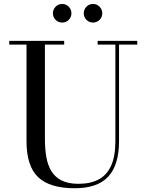

<svg xmlns="http://www.w3.org/2000/svg" viewBox="-20 -962 766 996"><path d="M692 -750V-730.5H597.5V-230Q597.5 -106.5 541.8 -46Q486 14.5 367.5 14.5Q238 14.5 177.8 -43Q117.5 -100.5 117.5 -230V-730.5H28V-750H313V-730.5H213V-240Q213 -190.5 220.2 -148.2Q227.5 -106 246.2 -74.8Q265 -43.5 299.2 -26Q333.5 -8.5 387.5 -8.5Q449.5 -8.5 492 -31.2Q534.5 -54 556.5 -102.8Q578.5 -151.5 578.5 -230V-730.5H486.5V-750ZM462.5 -845Q442.5 -845 428.5 -859Q414.5 -873 414.5 -893Q414.5 -913 428.5 -927.2Q442.5 -941.5 462.5 -941.5Q482.5 -941.5 496.5 -927.2Q510.5 -913 510.5 -893Q510.5 -873 496.5 -859Q482.5 -845 462.5 -845ZM302.5 -845Q282.5 -845 268.5 -859Q254.5 -873 254.5 -893Q254.5 -913 268.5 -927.2Q282.5 -941.5 302.5 -941.5Q322.5 -941.5 336.5 -927.2Q350.5 -913 350.5 -893Q350.5 -873 336.5 -859Q322.5 -845 302.5 -845Z"/></svg>

Font: Bodoni Moda SC
Style: Regular
Weight: 400
Designer: Owen Earl
Foundry: indestructible type
Version: Version 2.005